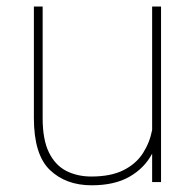

<svg xmlns="http://www.w3.org/2000/svg" viewBox="-20 -548 587 578"><path d="M438 0V-85.4Q414.6 -41.5 369.6 -15.9Q324.7 9.8 255.9 9.8Q178.2 9.8 130.1 -36.4Q82 -82.5 82 -192.9V-528.3H108.4V-191.9Q108.4 -127.4 127.4 -88.9Q146.5 -50.3 179.7 -33.4Q212.9 -16.6 254.9 -16.6Q313.5 -16.6 351.6 -35.6Q389.6 -54.7 410.2 -86.7Q430.7 -118.7 438 -156.7V-528.3H464.8V0Z"/></svg>

Font: Vazirmatn UI Thin
Style: Regular
Weight: 100
Designer: Saber Rastikerdar
Foundry: Saber Rastikerdar
Version: Version 33.003